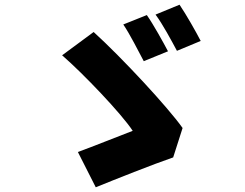

<svg xmlns="http://www.w3.org/2000/svg" viewBox="-20 -793 1040 816"><path d="M604 -729 504 -689C532 -648 568 -576 591 -533L694 -575C674 -613 632 -689 604 -729ZM743 -773 641 -731C671 -691 709 -620 732 -577L833 -619C814 -656 771 -732 743 -773ZM716 -124 756 -249C693 -338 499 -547 378 -657L244 -558C334 -480 497 -309 544 -237C486 -215 372 -169 311 -147L387 3C465 -29 634 -96 716 -124Z"/></svg>

Font: Noto Sans CJK TC Black
Style: Regular
Weight: 900
Designer: Ryoko NISHIZUKA 西塚涼子 (kana, bopomofo & ideographs); Paul D. Hunt (Latin, Greek & Cyrillic); Sandoll Communications 산돌커뮤니
Foundry: Adobe
Version: Version 2.004;hotconv 1.0.118;makeotfexe 2.5.65603